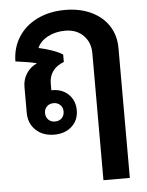

<svg xmlns="http://www.w3.org/2000/svg" viewBox="-57 -632 712 928"><g transform="rotate(-5 299.0 -168.0)"><path d="M535 -380V250H407V-366Q407 -419 373.5 -452.5Q340 -486 285 -486Q238 -486 200.5 -466Q163 -446 150 -414Q183 -407 214.5 -396Q246 -385 266 -372V-336Q231 -323 212.5 -298Q194 -273 194 -238V-205H199Q247 -205 277.5 -175Q308 -145 308 -98Q308 -50 275 -20Q242 10 190 10Q135 10 100.5 -22.5Q66 -55 66 -107V-232Q66 -268 84.5 -297Q103 -326 136 -341Q104 -350 33 -359Q34 -426 67 -477.5Q100 -529 159 -557.5Q218 -586 294 -586Q365 -586 420 -560Q475 -534 505 -487.5Q535 -441 535 -380ZM154 -98Q154 -78 166.5 -65.5Q179 -53 199 -53Q219 -53 231.5 -65.5Q244 -78 244 -98Q244 -117 231.5 -129.5Q219 -142 199 -142Q179 -142 166.5 -129.5Q154 -117 154 -98Z"/></g></svg>

Font: Sarabun
Style: Bold
Weight: 700
Designer: Suppakit Chalermlarp | Katatrad Co.,Ltd.
Foundry: Cadson Demak Co.,Ltd.
Version: Version 1.000; ttfautohint (v1.6)